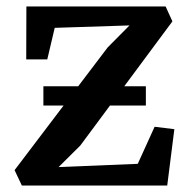

<svg xmlns="http://www.w3.org/2000/svg" viewBox="-20 -573 583 593"><path d="M380 -494.5 149 -487 126 -389.5H61L61.5 -553H491.5L512.5 -507L228 -123.5L161 -57L405.5 -67L457.5 -181.5L518.5 -174L496.5 0H47.5L25 -47.5L312.5 -426.5ZM114 -306.5H430.5V-247H114Z"/></svg>

Font: Merriweather 24pt SemiBold
Style: Regular
Weight: 600
Designer: Eben Sorkin
Foundry: Eben Sorkin
Version: Version 2.100